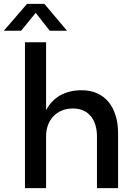

<svg xmlns="http://www.w3.org/2000/svg" viewBox="-60 -980 695 1000"><path d="M70 0H180V-270C180 -355 235 -415 320 -415C402 -415 445 -355 445 -270V0H555V-285C555 -422 486 -510 365 -510C279 -510 215 -473 180 -406V-760H70ZM171 -960H81L-40 -820H50L126 -913L199 -820H289Z"/></svg>

Font: Goli Medium
Style: Regular
Weight: 500
Designer: jaikishan Patel
Foundry: MagicType
Version: Version 1.000;Glyphs 3.2 (3242)